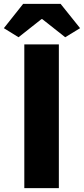

<svg xmlns="http://www.w3.org/2000/svg" viewBox="-40 -975 435 995"><path d="M86 0V-745H265V0ZM56 -782 -20 -829 80 -955H274L375 -829L298 -782L179 -876H175Z"/></svg>

Font: Noto Sans JP Thin Black
Style: Regular
Weight: 900
Version: Version 2.004-H2;hotconv 1.0.118;makeotfexe 2.5.65603